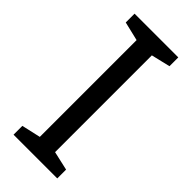

<svg xmlns="http://www.w3.org/2000/svg" viewBox="-231 -758 801 801"><g transform="rotate(45 169.5 -357.0)"><path d="M298 0H40V-52L124 -71V-642L40 -662V-714H298V-662L214 -642V-71L298 -52Z"/></g></svg>

Font: Go Noto Kurrent-Regular
Style: Regular
Weight: 400
Designer: Monotype Design Team
Foundry: Monotype Imaging Inc.
Version: Version 2.012; ttfautohint (v1.8.4.7-5d5b)